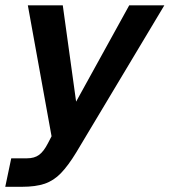

<svg xmlns="http://www.w3.org/2000/svg" viewBox="-44 -524 651 738"><path d="M-23.8 194 -0.8 84.5H60Q88.2 84.5 106.1 71.4Q124.1 58.3 140.4 26.4L165.2 -21.6L158.1 21.4L63 -503.5H197.3L255.8 -81H219.7L452.7 -503.5H587.7L248.8 62.3Q218 112.9 190.1 141.7Q162.3 170.5 127.4 182.3Q92.6 194 40.5 194Z"/></svg>

Font: Wix Madefor Text
Style: Italic
Weight: 400
Italic angle: -12°
Designer: Dalton Maag Ltd
Foundry: Dalton Maag Ltd
Version: Version 3.100